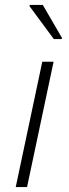

<svg xmlns="http://www.w3.org/2000/svg" viewBox="-20 -761 280 781"><path d="M44 0 152 -510H198L90 0ZM199 -602 100 -736 101 -741H154L232 -607L231 -602Z"/></svg>

Font: Saira Thin ExtraLight
Style: Italic
Weight: 250
Italic angle: -12°
Version: Version 1.101